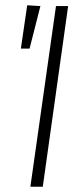

<svg xmlns="http://www.w3.org/2000/svg" viewBox="-20 -707 311 727"><path d="M238 -684 142 0H95L192 -684ZM83 -687 133 -684 92 -523H59Z"/></svg>

Font: Fira Sans Extra Condensed ExtraLight
Style: Italic
Weight: 275
Width: 3
Italic angle: -8°
Designer: Carrois Corporate & Edenspiekermann AG
Foundry: Carrois Corporate GbR & Edenspiekermann AG
Version: Version 4.203